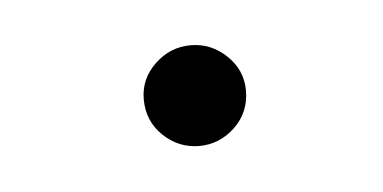

<svg xmlns="http://www.w3.org/2000/svg" viewBox="-24 -356 261 131"><g transform="rotate(-5 106.0 -290.5)"><path d="M74 -291Q74 -305 84.5 -315Q95 -325 109 -325Q123 -325 133.5 -315Q144 -305 144 -291Q144 -276 133.5 -266Q123 -256 109 -256Q95 -256 84.5 -266Q74 -276 74 -291Z"/></g></svg>

Font: Poiret One
Style: Regular
Weight: 400
Designer: Denis Masharov (denis.masharov@gmail.com), Cyreal (Charset Expansion)
Foundry: Denis Masharov
Version: Version 1.101